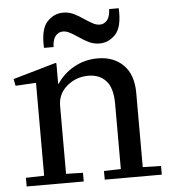

<svg xmlns="http://www.w3.org/2000/svg" viewBox="-53 -790 746 838"><g transform="rotate(-5 320.0 -371.0)"><path d="M202 -526 206 -524V-40L280 -38V0H30V-38L110 -40V-445L108 -447L20 -442L14 -472ZM206 -434H208Q236 -477 283 -503.5Q330 -530 387 -530Q457 -530 499.5 -487.5Q542 -445 542 -365V-40L622 -38V0H372V-38L446 -40V-325Q446 -395 417.5 -426.5Q389 -458 340 -458Q286 -458 246 -424Q206 -390 206 -338ZM498 -740Q502 -658 472 -626Q442 -594 402 -594Q377 -594 356 -604Q335 -614 309 -632Q288 -646 274 -653Q260 -660 246 -660Q227 -660 214 -644.5Q201 -629 200 -596H158Q154 -678 184 -710Q214 -742 254 -742Q279 -742 300 -732Q321 -722 347 -704Q368 -690 382 -683Q396 -676 410 -676Q429 -676 442 -691.5Q455 -707 456 -740Z"/></g></svg>

Font: Minipax
Style: Regular
Weight: 400
Designer: Raphaël Ronot
Foundry: Velvetyne Type Foundry
Version: Version 1.000